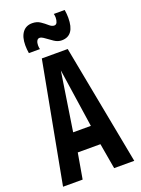

<svg xmlns="http://www.w3.org/2000/svg" viewBox="-169 -986 775 1059"><g transform="rotate(-20 219.0 -456.5)"><path d="M10 0 142 -705H294L428 0H310L284 -150H151L125 0ZM165 -263H269L218 -607ZM85 -757Q83 -769 82 -781Q81 -793 81 -804Q81 -852 101 -879Q121 -906 158 -906Q185 -906 205 -892.5Q225 -879 240 -865.5Q255 -852 269 -852Q281 -852 286 -864Q291 -876 291 -891Q291 -903 288 -913H352Q354 -901 355 -889Q356 -877 356 -866Q356 -761 280 -761Q258 -761 237 -775Q216 -789 198 -802.5Q180 -816 169 -816Q158 -816 152.5 -805.5Q147 -795 147 -780Q147 -766 150 -757Z"/></g></svg>

Font: Georama Condensed SemiBold
Style: Regular
Weight: 600
Width: 3
Designer: Jean-Baptiste Levee
Foundry: Production Type
Version: Version 1.000